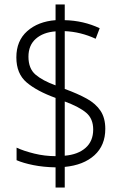

<svg xmlns="http://www.w3.org/2000/svg" viewBox="-20 -779 553 857"><path d="M228 -32Q174 -33 129 -42Q84 -51 54 -64V-120Q86 -105 133 -93.5Q180 -82 228 -82V-342Q145 -372 99 -411Q53 -450 53 -523Q53 -597 101.5 -640Q150 -683 228 -689V-759H269V-689Q353 -687 425 -653L407 -606Q340 -637 269 -640V-382Q327 -361 367.5 -338.5Q408 -316 429 -284Q450 -252 450 -204Q450 -130 401.5 -86Q353 -42 269 -34V58H228ZM228 -639Q173 -635 140 -606Q107 -577 107 -526Q107 -473 138.5 -446Q170 -419 228 -398ZM269 -84Q328 -89 362 -119Q396 -149 396 -201Q396 -249 365 -275.5Q334 -302 269 -326Z"/></svg>

Font: Noto Sans Myanmar UI SemiCondensed Light
Style: Regular
Weight: 300
Width: 4
Designer: Monotype Design Team
Foundry: Monotype Imaging Inc.
Version: Version 2.103; ttfautohint (v1.8.4.7-5d5b)